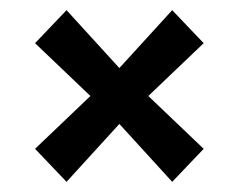

<svg xmlns="http://www.w3.org/2000/svg" viewBox="-20 -433 470 378"><path d="M158 -244 49 -348 111 -413 215 -299 319 -413 381 -348 272 -244 381 -140 319 -75 215 -189 111 -75 49 -140Z"/></svg>

Font: Rasa
Style: Regular
Weight: 400
Designer: Anna Giedrys (Yrsa+Rasa design), David Brezina (Yrsa art-direction, Rasa art-direction, design)
Foundry: Rosetta Type Foundry
Version: Version 2.004